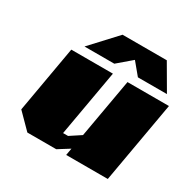

<svg xmlns="http://www.w3.org/2000/svg" viewBox="-161 -905 1077 1071"><g transform="rotate(30 377.5 -369.0)"><path d="M181 -575 332 -738H617L712 -575H525L462 -651L373 -575ZM145 0 51 -95 126 -523H394L319 -97H351L421 -143L488 -523H755L663 0H395L403 -45L331 0Z"/></g></svg>

Font: Tomorrow ExtraBold
Style: Italic
Weight: 800
Italic angle: -10°
Designer: Tony de Marco, Monica Rizzolli
Foundry: Just in Type
Version: Version 2.002